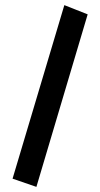

<svg xmlns="http://www.w3.org/2000/svg" viewBox="-20 -686 390 749"><path d="M122 43 29 11 231 -666 322 -630Z"/></svg>

Font: Inconsolata ExtraCondensed ExtraBold
Style: Regular
Weight: 800
Width: 2
Monospace: yes
Designer: Raph Levien, Cyreal, Brenton Simpson
Foundry: Raph Levien, Cyreal, Google
Version: Version 3.001; ttfautohint (v1.8.2.53-6de2)